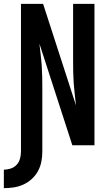

<svg xmlns="http://www.w3.org/2000/svg" viewBox="-50 -755 570 998"><path d="M-30 223V127Q-12 127 6 121Q24 115 36.5 101.5Q49 88 54 69.5Q59 51 59 33V-735H174L345 -207Q342 -236 338.5 -265Q335 -294 333 -323.5Q331 -353 330.5 -382.5Q330 -412 330 -441V-735H441V0H326L155 -528Q158 -499 161.5 -470Q165 -441 167 -411.5Q169 -382 169.5 -352.5Q170 -323 170 -294V33Q170 59 165 85Q160 111 147.5 134Q135 157 115.5 175Q96 193 72 204Q48 215 22 219Q-4 223 -30 223Z"/></svg>

Font: Moesevka
Style: Bold
Weight: 700
Monospace: yes
Designer: Belleve Invis
Foundry: Belleve Invis
Version: Version 32.5.0; ttfautohint (v1.8.4)